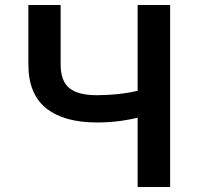

<svg xmlns="http://www.w3.org/2000/svg" viewBox="-20 -747 788 767"><path d="M93.3 -727.1H222.2V-490.2Q222.2 -423.3 257.1 -395Q292 -366.7 366.2 -366.7Q454.1 -366.7 529.8 -384.3V-727.1H659.7V0H529.8V-276.9Q452.6 -257.8 366.2 -257.8Q235.8 -257.8 164.6 -314.5Q93.3 -371.1 93.3 -490.2Z"/></svg>

Font: Interop SemBd
Style: Regular
Weight: 600
Designer: Rasmus Andersson, Google, Jang Haemin
Foundry: jhaemin
Version: Version 1.007